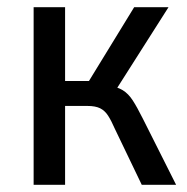

<svg xmlns="http://www.w3.org/2000/svg" viewBox="-20 -511 517 531"><path d="M73 0V-491H160V-287H226L351 -491H446L294 -252L278 -275Q304 -271 319.5 -261.5Q335 -252 347 -233.5Q359 -215 375 -183L467 0H372L298 -154Q288 -177 279 -191Q270 -205 257 -211.5Q244 -218 222 -218H160V0Z"/></svg>

Font: Nunito Sans 10pt Condensed Medium
Style: Regular
Weight: 500
Width: 3
Designer: Vernon Adams
Foundry: Vernon Adams
Version: Version 3.101;gftools[0.9.27]